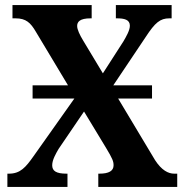

<svg xmlns="http://www.w3.org/2000/svg" viewBox="-20 -734 725 754"><path d="M9 0H245V-52H241C200 -52 185 -63 185 -85C185 -106 199 -130 210 -149L310 -296L396 -154C422 -111 426 -100 426 -85C426 -63 408 -52 370 -52H366V0H676V-52H664C641 -52 615 -65 589 -105L444 -347H577V-399H425L553 -590C589 -645 609 -662 645 -662H654V-714H435V-662H439C468 -662 490 -657 490 -633C490 -615 476 -591 465 -572L384 -446L307 -574C293 -597 283 -618 283 -632C283 -648 293 -662 336 -662H340V-714H29V-662H41C82 -662 100 -645 121 -609L247 -399H108V-347H272L112 -121C81 -77 60 -52 15 -52H9Z"/></svg>

Font: Noto Serif SemiCondensed
Style: Bold
Weight: 700
Width: 4
Designer: Monotype Design Team
Foundry: Monotype Imaging Inc.
Version: Version 2.015